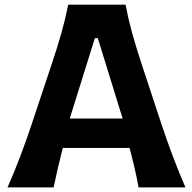

<svg xmlns="http://www.w3.org/2000/svg" viewBox="-20 -809 831 829"><path d="M12.5 0H211.4Q219.9 -40.8 230 -84.1Q240 -127.3 251.1 -170.2H539.5Q550.6 -128.3 560.7 -85Q570.8 -41.6 578.3 0H780.6Q753.1 -63.2 727.1 -132.1Q701.1 -201 679.3 -266.4L589.9 -537.4Q566.1 -609.8 550 -668.4Q534 -727 522 -788.8H274.4Q262.7 -729.3 246.2 -670.2Q229.6 -611.2 205.1 -537.6L114.9 -267.1Q93.8 -203.7 67.3 -133.5Q40.8 -63.4 12.5 0ZM509.5 -297.1H281.1L389.7 -644.4H402.2Z"/></svg>

Font: Pinar-VF-FD
Style: Regular
Weight: 300
Designer: Amin Abedi
Version: Version 3.0